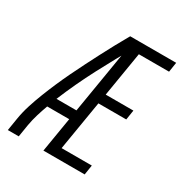

<svg xmlns="http://www.w3.org/2000/svg" viewBox="-171 -863 942 991"><g transform="rotate(30 300.0 -367.5)"><path d="M15 0 27 -74Q34 -117 47.5 -159.5Q61 -202 77.5 -244Q94 -286 112 -327.5Q130 -369 150 -410.5Q170 -452 190.5 -492.5Q211 -533 232 -573.5Q253 -614 275 -654.5Q297 -695 320 -735H349L347 -721L376 -706Q314 -598 256.5 -488.5Q199 -379 152 -265H271L262 -207H130Q118 -174 108 -141Q98 -108 92 -74L80 0ZM227 0 349 -735H594L585 -677H405L361 -411H526L517 -353H351L302 -58H482L473 0Z"/></g></svg>

Font: Iosevka Curly LtExObl
Style: Regular
Weight: 300
Width: 7
Italic angle: -9°
Monospace: yes
Designer: Belleve Invis
Foundry: Belleve Invis
Version: Version 11.1.0; ttfautohint (v1.8.3)